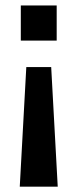

<svg xmlns="http://www.w3.org/2000/svg" viewBox="-20 -540 288 716"><path d="M57.6 -519.5H191.4V-388.7H57.6ZM78.1 -290H170.9L195.3 156.2H53.7Z"/></svg>

Font: Altinn-DIN Exp
Style: DINExp-Bold
Weight: 700
Width: 7
Designer: Charles Nix
Foundry: Altinn
Version: Version 2.00